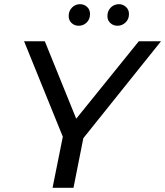

<svg xmlns="http://www.w3.org/2000/svg" viewBox="-20 -897 789 917"><path d="M231 0 280 -244 95 -700H194L344 -330L643 -700H749L378 -237L331 0ZM541 -774Q521 -774 507 -787Q493 -800 493 -820Q493 -845 509 -861Q525 -877 548 -877Q567 -877 581.5 -864Q596 -851 596 -830Q596 -805 579.5 -789.5Q563 -774 541 -774ZM356 -774Q336 -774 322 -787Q308 -800 308 -820Q308 -845 324 -861Q340 -877 362 -877Q382 -877 396 -864Q410 -851 410 -830Q410 -805 394 -789.5Q378 -774 356 -774Z"/></svg>

Font: Montserrat Medium
Style: Italic
Weight: 500
Italic angle: -11.3°
Designer: Julieta Ulanovsky
Foundry: Julieta Ulanovsky
Version: Version 9.000; ttfautohint (v1.8.4.7-5d5b)